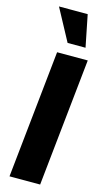

<svg xmlns="http://www.w3.org/2000/svg" viewBox="-159 -1130 633 1176"><g transform="rotate(15 157.0 -541.5)"><path d="M167.5 -881.3H281.2L240.7 -1083.5H58.6ZM35.2 0H229.5L314.5 -809.6H120.1Z"/></g></svg>

Font: Oswald
Style: Heavy
Weight: 800
Designer: Vernon Adams
Foundry: Vernon Adams
Version: 3.0; ttfautohint (v0.95.6-bc232) -l 8 -r 50 -G 200 -x 0 -w "